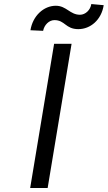

<svg xmlns="http://www.w3.org/2000/svg" viewBox="-20 -948 543 968"><path d="M340.9 -727.3H252.8L132.1 0H220.2ZM133.5 -795.5 197.4 -792.6C203.1 -822.4 227.3 -846.6 254.3 -846.6C308.2 -846.6 309.7 -801.1 375 -801.1C436.1 -801.1 491.5 -848 502.8 -921.9L440.3 -927.6C436.1 -897.7 410.5 -873.6 383.5 -873.6C332.4 -873.6 315.3 -919 261.4 -919C200.3 -919 144.9 -867.9 133.5 -795.5Z"/></svg>

Font: Magic Ui Pro
Style: Italic
Weight: 400
Italic angle: -9.39999°
Designer: Stefan Endress, Andreas Faust
Version: Version 1.000;FEAKit 1.0